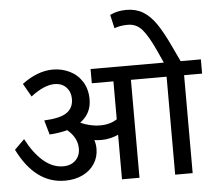

<svg xmlns="http://www.w3.org/2000/svg" viewBox="-62 -1047 1245 1115"><g transform="rotate(-5 560.5 -489.0)"><path d="M1121 -571H1016V0H914V-571H706V0H604V-260Q585 -251 559 -244.5Q533 -238 506 -238Q485 -238 464 -241Q472 -217 472 -190Q472 -142 447.5 -103.5Q423 -65 378 -43Q333 -21 274 -21Q101 -21 0 -225L58 -282Q100 -200 154.5 -152.5Q209 -105 271 -105Q316 -105 343 -131.5Q370 -158 370 -200Q370 -263 312 -312Q262 -299 208 -296L184 -380Q277 -384 316 -411Q355 -438 355 -491Q355 -531 330 -558Q305 -585 261 -585Q201 -585 123 -525L79 -602Q170 -670 259 -670Q311 -670 356.5 -648Q402 -626 429.5 -582.5Q457 -539 457 -479Q457 -397 391 -349Q413 -338 444.5 -330.5Q476 -323 506 -323Q564 -323 604 -350V-571H478V-654H905L873 -725Q833 -813 799.5 -852Q766 -891 716 -891Q672 -891 637 -878L619 -957Q661 -978 715 -978Q770 -978 811.5 -953Q853 -928 887.5 -877.5Q922 -827 962 -741L1003 -654H1121Z"/></g></svg>

Font: Martel Sans SemiBold
Style: Regular
Weight: 600
Designer: Dan Reynolds and Mathieu Réguer
Foundry: Dan Reynolds and Mathieu Réguer
Version: Version 1.002; ttfautohint (v1.1) -l 5 -r 5 -G 72 -x 0 -D la